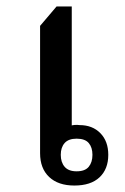

<svg xmlns="http://www.w3.org/2000/svg" viewBox="-20 -572 387 594"><path d="M210 2Q160 2 132 -24.5Q104 -51 104 -98V-492L155 -552H202V-184Q205 -185 212 -185.5Q219 -186 226 -185Q266 -185 290.5 -160Q315 -135 315 -93Q315 -49 288 -23.5Q261 2 210 2ZM217 -42Q243 -42 254.5 -56Q266 -70 266 -93Q266 -116 254.5 -129.5Q243 -143 217 -143Q192 -143 180 -129.5Q168 -116 168 -93Q168 -70 180 -56Q192 -42 217 -42Z"/></svg>

Font: Noto Serif Thai Medium
Style: Regular
Weight: 500
Version: Version 2.001